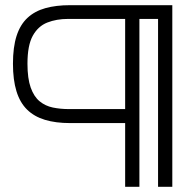

<svg xmlns="http://www.w3.org/2000/svg" viewBox="-20 -722 728 741"><path d="M250 -247H463V-1H518V-649H590V-1H645V-702H250Q196 -702 155 -690.5Q114 -679 86 -653Q58 -627 44 -583.5Q30 -540 30 -476Q30 -414 43.5 -370Q57 -326 84.5 -299Q112 -272 153.5 -259.5Q195 -247 250 -247ZM243 -649H463V-301H246Q213 -301 184 -307Q155 -313 133 -331Q111 -349 98.5 -384Q86 -419 86 -476Q86 -547 106.5 -584Q127 -621 162.5 -635Q198 -649 243 -649Z"/></svg>

Font: AdventPro_ExpandedRegular
Style: ExpandedRegular
Weight: 400
Width: 7
Designer: VivaRado, Andreas Kalpakidis
Foundry: VivaRado, Andreas Kalpakidis
Version: Version 3.000